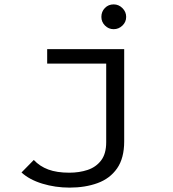

<svg xmlns="http://www.w3.org/2000/svg" viewBox="-20 -681 790 875"><path d="M297 174Q232 174 173 156Q114 138 78 105L134 48Q161 77 200 91.5Q239 106 296 106Q341 106 379 93.5Q417 81 440.5 50.5Q464 20 464 -33V-391H195V-457H546V-37Q546 40 513.5 86.5Q481 133 424.5 153.5Q368 174 297 174ZM498 -548Q475 -548 458.5 -564.5Q442 -581 442 -604Q442 -628 458 -644.5Q474 -661 498 -661Q521 -661 538 -644Q555 -627 555 -604Q555 -581 538 -564.5Q521 -548 498 -548Z"/></svg>

Font: Inconsolata ExtraExpanded Thin
Style: Regular
Weight: 100
Width: 8
Monospace: yes
Designer: Raph Levien, Cyreal, Brenton Simpson
Foundry: Raph Levien, Cyreal, Google
Version: Version 3.100; ttfautohint (v1.8.4.7-5d5b)